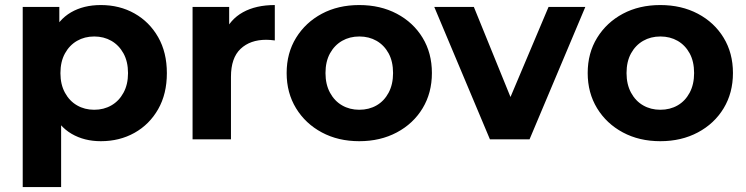

<svg xmlns="http://www.w3.org/2000/svg" viewBox="-20 -566 3030 780"><path d="M389.7 7.6Q322.3 7.6 271 -22.3Q219.6 -52.2 191.3 -113.5Q163 -174.8 163 -268.8Q163 -364.2 190.1 -425.1Q217.2 -486.1 268.4 -515.8Q319.5 -545.5 389.7 -545.5Q465.9 -545.5 526.5 -511.3Q587.1 -477.1 622.5 -415.1Q657.9 -353.2 657.9 -268.8Q657.9 -184.4 622.5 -122.4Q587.1 -60.4 526.5 -26.4Q465.9 7.6 389.7 7.6ZM72.3 194V-537.9H221V-427.7L218.3 -268.2L228.3 -108.6V194ZM362.8 -120.1Q401.7 -120.1 432.5 -137.9Q463.4 -155.6 481.7 -189.3Q500.1 -222.9 500.1 -268.8Q500.1 -315.6 481.7 -349Q463.4 -382.3 432.5 -400.1Q401.7 -417.8 362.8 -417.8Q323.9 -417.8 293.1 -400.1Q262.2 -382.3 243.9 -349Q225.5 -315.6 225.5 -268.8Q225.5 -222.9 243.9 -189.3Q262.2 -155.6 293.1 -137.9Q323.9 -120.1 362.8 -120.1Z M762.3 0V-537.9H911V-385.6L890.4 -429.6Q914.2 -487 967.1 -516.3Q1020 -545.5 1096.4 -545.5V-401.7Q1086.2 -403 1078 -403.7Q1069.9 -404.4 1061.5 -404.4Q996.6 -404.4 957.5 -367.7Q918.3 -330.9 918.3 -253.9V0Z M1439.5 7.6Q1354 7.6 1287.5 -28Q1221 -63.6 1182.7 -126.2Q1144.5 -188.8 1144.5 -269.3Q1144.5 -350.4 1182.9 -412.6Q1221.3 -474.8 1287.5 -510.2Q1353.8 -545.5 1439.5 -545.5Q1525.3 -545.5 1592.1 -510.2Q1658.9 -474.9 1696.7 -412.7Q1734.6 -350.6 1734.6 -269.3Q1734.6 -188.6 1696.8 -126.1Q1659 -63.6 1592 -28Q1525 7.6 1439.5 7.6ZM1439.5 -120.1Q1479 -120.1 1509.9 -137.9Q1540.7 -155.6 1558.8 -189.5Q1576.8 -223.3 1576.8 -269.2Q1576.8 -316 1558.8 -349.2Q1540.7 -382.3 1509.9 -400.1Q1479 -417.8 1439.8 -417.8Q1400.7 -417.8 1369.8 -400.1Q1338.9 -382.3 1320.6 -349.2Q1302.3 -316 1302.3 -269.2Q1302.3 -223.3 1320.6 -189.5Q1338.9 -155.6 1369.8 -137.9Q1400.6 -120.1 1439.5 -120.1Z M1970.3 0 1744.2 -537.9H1905L2093.2 -75.2H2013L2208.5 -537.9H2357.9L2131.3 0Z M2662.5 7.6Q2577 7.6 2510.5 -28Q2444 -63.6 2405.7 -126.2Q2367.5 -188.8 2367.5 -269.3Q2367.5 -350.4 2405.9 -412.6Q2444.3 -474.8 2510.5 -510.2Q2576.8 -545.5 2662.5 -545.5Q2748.3 -545.5 2815.1 -510.2Q2881.9 -474.9 2919.7 -412.7Q2957.6 -350.6 2957.6 -269.3Q2957.6 -188.6 2919.8 -126.1Q2882 -63.6 2815 -28Q2748 7.6 2662.5 7.6ZM2662.5 -120.1Q2702 -120.1 2732.9 -137.9Q2763.7 -155.6 2781.8 -189.5Q2799.8 -223.3 2799.8 -269.2Q2799.8 -316 2781.8 -349.2Q2763.7 -382.3 2732.9 -400.1Q2702 -417.8 2662.8 -417.8Q2623.7 -417.8 2592.8 -400.1Q2561.9 -382.3 2543.6 -349.2Q2525.3 -316 2525.3 -269.2Q2525.3 -223.3 2543.6 -189.5Q2561.9 -155.6 2592.8 -137.9Q2623.6 -120.1 2662.5 -120.1Z"/></svg>

Font: Montserrat Alternates Thin
Style: Regular
Weight: 100
Designer: Julieta Ulanovsky
Foundry: Julieta Ulanovsky
Version: Version 9.000